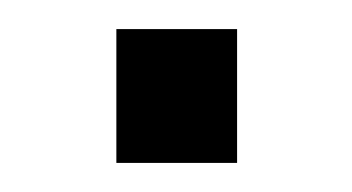

<svg xmlns="http://www.w3.org/2000/svg" viewBox="-20 -345 242 132"><path d="M60 -233V-325H143V-233Z"/></svg>

Font: SUSE Thin Light
Style: Regular
Weight: 300
Version: Version 1.000